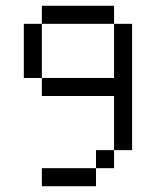

<svg xmlns="http://www.w3.org/2000/svg" viewBox="-20 -645 540 665"><path d="M312.5 -62.5H125V0H312.5ZM312.5 -62.5H375V-125H312.5ZM375 -125H437.5V-562.5H375V-375H125V-312.5H375ZM125 -375V-562.5H62.5V-375ZM125 -562.5H375V-625H125Z"/></svg>

Font: UnifontExMono
Style: Regular
Weight: 500
Version: Version 15.0.06